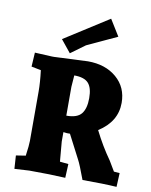

<svg xmlns="http://www.w3.org/2000/svg" viewBox="-85 -818 695 885"><g transform="rotate(10 262.5 -375.5)"><path d="M136 -536 292 -543Q374 -543 426 -498.5Q478 -454 478 -381Q478 -293 393 -239Q428 -169 470 -110Q476 -101 476 -100L498 -63L525 -61L522 4Q462 0 362 0Q336 -70 326 -88L268 -200H254Q251 -200 237 -202V-158Q237 -153 245 -65L285 -61L282 4Q214 0 113 0L44 4L40 -58L85 -65Q92 -114 92 -135V-366Q92 -409 85 -465L40 -474L44 -540L125 -536Q130 -536 136 -536ZM363 -755 410 -679Q288 -623 270 -614L203 -565L156 -623ZM241 -468 237 -414V-279H238Q288 -279 307.5 -303.5Q327 -328 327 -376.5Q327 -425 307.5 -446.5Q288 -468 241 -468Z"/></g></svg>

Font: Andada SC
Style: Bold
Weight: 700
Designer: Carolina Giovagnoli
Foundry: Carolina Giovagnoli
Version: Version 1.003